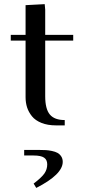

<svg xmlns="http://www.w3.org/2000/svg" viewBox="-20 -608 417 931"><path d="M32.2 -411.1V-439H104V-583L196.8 -587.9L199.2 -561V-439H335V-411.1H199.2V-141.1Q199.2 -79.6 221.7 -52.7Q244.1 -25.9 293.9 -25.9V0H252Q210.9 0 181.2 -12Q151.4 -23.9 135 -44.2Q118.7 -64.5 111.3 -87.4Q104 -110.4 104 -136.2V-411.1ZM97.2 119.1H171.9Q189 119.1 202.1 119.9Q215.3 120.6 231.7 124Q248 127.4 258.8 133.3Q269.5 139.2 276.9 150.4Q284.2 161.6 284.2 176.8Q284.2 237.8 155.8 303.2L143.1 282.2Q182.1 252.4 195.6 232.7Q209 212.9 209 189Q209 167 193.8 156.5Q178.7 146 143.1 146H97.2Z"/></svg>

Font: Dehuti Alt
Style: Bold
Weight: 700
Version: Version 1.2